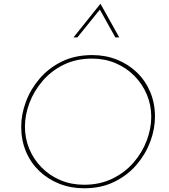

<svg xmlns="http://www.w3.org/2000/svg" viewBox="-20 -1005 909 1032"><path d="M432 7Q360 7 298.5 -17.5Q237 -42 191 -86Q145 -130 119.5 -190.5Q94 -251 94 -324Q94 -390 119 -457.5Q144 -525 192.5 -582Q241 -639 312 -674Q383 -709 476 -709Q547 -709 608.5 -684.5Q670 -660 716 -615.5Q762 -571 787.5 -510.5Q813 -450 813 -378Q813 -312 788 -244.5Q763 -177 714.5 -120Q666 -63 595 -28Q524 7 432 7ZM432 -12Q517 -12 584.5 -45Q652 -78 698.5 -132Q745 -186 769 -250.5Q793 -315 793 -377Q793 -441 769 -497.5Q745 -554 702 -597.5Q659 -641 601 -665.5Q543 -690 475 -690Q389 -690 322 -657Q255 -624 208.5 -569.5Q162 -515 138 -451Q114 -387 114 -324Q114 -261 137.5 -204.5Q161 -148 204 -104.5Q247 -61 305 -36.5Q363 -12 432 -12ZM600 -804 513 -960H522L396 -804H375L520 -985L621 -804Z"/></svg>

Font: Josefin Sans Thin Thin
Style: Italic
Weight: 250
Italic angle: -7°
Version: Version 2.000